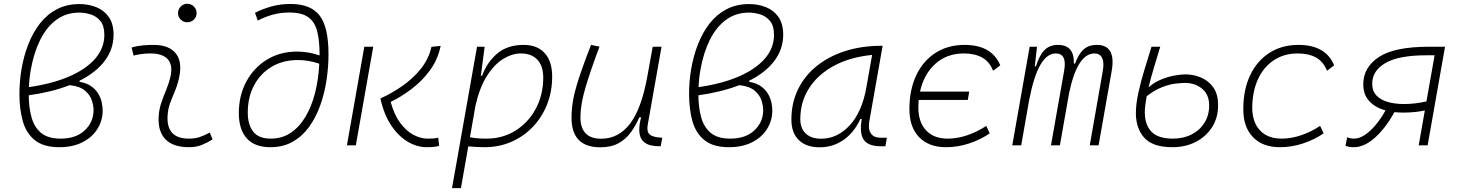

<svg xmlns="http://www.w3.org/2000/svg" viewBox="-20 -763 7657 1008"><path d="M397.5 -338.9V-333.5Q437 -326.7 460.9 -308.8Q484.9 -291 497.6 -268.3Q510.3 -245.6 514.6 -222.9Q519 -200.2 519 -182.6Q519 -130.4 491.7 -86.4Q464.4 -42.5 413.3 -16.4Q362.3 9.8 291.5 9.8Q208.5 9.8 162.8 -27.1Q117.2 -64 99.6 -127.2Q82 -190.4 82 -269Q82 -299.8 84.5 -332Q86.9 -364.3 92.8 -398.9Q104.5 -468.8 128.7 -530.5Q152.8 -592.3 189.9 -639.9Q227.1 -687.5 278.8 -714.6Q330.6 -741.7 397 -741.7Q444.3 -741.7 485.1 -725.6Q525.9 -709.5 551 -674.1Q576.2 -638.7 576.2 -580.6Q576.2 -505.4 530 -443.8Q483.9 -382.3 397.5 -338.9ZM131.8 -305.7Q253.4 -322.8 342.3 -361.1Q431.2 -399.4 479.5 -454.8Q527.8 -510.3 527.8 -579.6Q527.8 -627.9 506.8 -653.1Q485.8 -678.2 455.6 -687.5Q425.3 -696.8 396.5 -696.8Q327.1 -696.8 275.6 -658.7Q224.1 -620.6 190.9 -553.5Q157.7 -486.3 142.1 -398.9Q133.8 -353 131.8 -305.7ZM345.7 -315.9Q252.9 -279.8 130.9 -262.7Q131.3 -197.8 145.8 -146.2Q160.2 -94.7 196.3 -64.9Q232.4 -35.2 297.9 -35.2Q379.4 -35.2 425.3 -78.9Q471.2 -122.6 471.2 -185.1Q471.2 -207.5 462.2 -235.8Q453.1 -264.2 426.3 -287.1Q399.4 -310.1 345.7 -315.9Z M1081.1 -66.9 1096.2 -31.2Q1069.3 -14.2 1039.8 -2.2Q1010.3 9.8 971.7 9.8Q889.2 9.8 848.6 -31.7Q808.1 -73.2 813 -153.3Q815.4 -189.9 827.1 -224.4Q838.9 -258.8 852.5 -291.5Q866.2 -324.2 873.5 -355Q889.6 -417.5 862.5 -450Q835.4 -482.4 770.5 -482.4Q724.1 -482.4 681.2 -471.2L670.9 -513.7Q699.7 -522 728.5 -524.7Q757.3 -527.3 786.1 -527.3Q869.1 -527.3 904.5 -480.7Q939.9 -434.1 918 -345.2Q909.7 -310.5 896.7 -280.5Q883.8 -250.5 873 -221.2Q862.3 -191.9 859.9 -157.7Q851.6 -35.2 971.2 -35.2Q1002 -35.2 1025.4 -42.5Q1048.8 -49.8 1081.1 -66.9ZM963.4 -646Q943.4 -646 929 -660.2Q914.6 -674.3 914.6 -694.3Q914.6 -714.4 929 -728.8Q943.4 -743.2 963.4 -743.2Q983.4 -743.2 997.8 -728.8Q1012.2 -714.4 1012.2 -694.3Q1012.2 -674.3 997.8 -660.2Q983.4 -646 963.4 -646Z M1399.4 9.8Q1317.4 9.8 1275.6 -36.6Q1233.9 -83 1233.9 -168.9Q1233.9 -261.7 1273.2 -334.7Q1312.5 -407.7 1381.6 -450Q1450.7 -492.2 1540 -492.2Q1598.1 -492.2 1657.7 -472.2Q1657.7 -475.1 1657.7 -478Q1657.7 -550.8 1645 -599.6Q1632.3 -648.4 1598.1 -672.9Q1564 -697.3 1499 -697.3Q1450.7 -697.3 1409.2 -685.3Q1367.7 -673.3 1333.5 -654.8L1318.8 -695.8Q1356.4 -715.3 1403.6 -728.8Q1450.7 -742.2 1506.3 -742.2Q1610.8 -742.2 1657.7 -681.9Q1704.6 -621.6 1704.6 -478.5Q1704.6 -410.6 1694.1 -341.6Q1683.6 -272.5 1661.1 -209.5Q1638.7 -146.5 1602.8 -96.9Q1566.9 -47.4 1516.6 -18.8Q1466.3 9.8 1399.4 9.8ZM1656.2 -428.7Q1599.6 -447.8 1543.5 -447.8Q1464.8 -447.8 1405.5 -412.1Q1346.2 -376.5 1313.5 -314.2Q1280.8 -252 1280.8 -171.9Q1280.8 -109.4 1309.1 -72.3Q1337.4 -35.2 1401.9 -35.2Q1460.4 -35.2 1505.9 -65.4Q1551.3 -95.7 1583.5 -149.7Q1615.7 -203.6 1634 -275.1Q1652.3 -346.7 1656.2 -428.7Z M2220.7 9.8Q2168.9 9.8 2120.1 -19.3Q2071.3 -48.3 2033.4 -105.2Q1995.6 -162.1 1977.1 -246.1Q2037.6 -273.4 2093.5 -312.5Q2149.4 -351.6 2190.2 -402.8Q2231 -454.1 2245.1 -517.1L2293.5 -522Q2278.3 -449.2 2236.1 -392.3Q2193.8 -335.4 2138.9 -294.4Q2084 -253.4 2031.2 -228Q2049.3 -160.6 2080.8 -118.2Q2112.3 -75.7 2150.1 -55.4Q2188 -35.2 2224.6 -35.2Q2242.2 -35.2 2256.1 -36.1Q2270 -37.1 2280.8 -40.5L2285.6 2.4Q2272.5 6.8 2255.9 8.3Q2239.3 9.8 2220.7 9.8ZM1801.3 0 1892.6 -517.6H1939.5L1848.1 0Z M2399.9 224.6H2353L2393.1 -0.5Q2392.6 -0.5 2392.1 -0.5L2393.1 -1.5L2484.4 -517.6H2524.4L2505.9 -375.5L2503.9 -365.7H2511.2Q2537.6 -437.5 2591.1 -482.4Q2644.5 -527.3 2729.5 -527.3Q2800.8 -527.3 2839.8 -484.1Q2878.9 -440.9 2878.9 -361.3Q2878.9 -282.2 2852.1 -214.6Q2825.2 -147 2777.1 -96.7Q2729 -46.4 2664.3 -18.3Q2599.6 9.8 2523.4 9.8Q2502 9.8 2481 8.5Q2460 7.3 2438.5 5.4ZM2447.3 -42.5Q2481.4 -35.2 2534.2 -35.2Q2619.1 -35.2 2686.5 -77.4Q2753.9 -119.6 2793 -192.4Q2832 -265.1 2832 -356.4Q2832 -416.5 2801.3 -449.5Q2770.5 -482.4 2714.8 -482.4Q2668.9 -482.4 2622.1 -453.9Q2575.2 -425.3 2536.6 -364.7Q2498 -304.2 2476.1 -208Z M3131.3 10.3Q2980.5 10.3 2980.5 -145Q2980.5 -227.1 3008.3 -317.6Q3036.1 -408.2 3083 -527.3L3127.4 -518.1Q3078.6 -388.7 3053 -300.8Q3027.3 -212.9 3027.3 -147.5Q3027.3 -34.7 3136.2 -34.7Q3227.1 -34.7 3287.1 -112.8Q3347.2 -190.9 3377.9 -358.4L3406.7 -517.6H3453.1L3380.4 -106.9Q3374.5 -73.2 3389.9 -58.1Q3405.3 -43 3448.2 -40.5L3457 -40L3448.7 4.9H3443.4Q3390.6 4.9 3365.5 -13.9Q3340.3 -32.7 3336.9 -66.7Q3333.5 -100.6 3345.7 -147H3336.4Q3317.4 -103 3291.3 -67.4Q3265.1 -31.7 3226.6 -10.7Q3188 10.3 3131.3 10.3Z M3913.1 -338.9V-333.5Q3952.6 -326.7 3976.6 -308.8Q4000.5 -291 4013.2 -268.3Q4025.9 -245.6 4030.3 -222.9Q4034.7 -200.2 4034.7 -182.6Q4034.7 -130.4 4007.3 -86.4Q3980 -42.5 3929 -16.4Q3877.9 9.8 3807.1 9.8Q3724.1 9.8 3678.5 -27.1Q3632.8 -64 3615.2 -127.2Q3597.7 -190.4 3597.7 -269Q3597.7 -299.8 3600.1 -332Q3602.5 -364.3 3608.4 -398.9Q3620.1 -468.8 3644.3 -530.5Q3668.5 -592.3 3705.6 -639.9Q3742.7 -687.5 3794.4 -714.6Q3846.2 -741.7 3912.6 -741.7Q3960 -741.7 4000.7 -725.6Q4041.5 -709.5 4066.7 -674.1Q4091.8 -638.7 4091.8 -580.6Q4091.8 -505.4 4045.7 -443.8Q3999.5 -382.3 3913.1 -338.9ZM3647.5 -305.7Q3769 -322.8 3857.9 -361.1Q3946.8 -399.4 3995.1 -454.8Q4043.5 -510.3 4043.5 -579.6Q4043.5 -627.9 4022.5 -653.1Q4001.5 -678.2 3971.2 -687.5Q3940.9 -696.8 3912.1 -696.8Q3842.8 -696.8 3791.3 -658.7Q3739.7 -620.6 3706.5 -553.5Q3673.3 -486.3 3657.7 -398.9Q3649.4 -353 3647.5 -305.7ZM3861.3 -315.9Q3768.6 -279.8 3646.5 -262.7Q3647 -197.8 3661.4 -146.2Q3675.8 -94.7 3711.9 -64.9Q3748 -35.2 3813.5 -35.2Q3895 -35.2 3940.9 -78.9Q3986.8 -122.6 3986.8 -185.1Q3986.8 -207.5 3977.8 -235.8Q3968.8 -264.2 3941.9 -287.1Q3915 -310.1 3861.3 -315.9Z M4283.2 10.3Q4212.4 10.3 4173.6 -27.8Q4134.8 -65.9 4134.8 -135.3Q4134.8 -223.1 4169.9 -294.7Q4205.1 -366.2 4268.6 -417Q4332 -467.8 4418 -495.1Q4503.9 -522.5 4605 -522.5H4613.8L4543.9 -126Q4536.6 -85.4 4552 -62.7Q4567.4 -40 4602.1 -40H4636.2L4628.4 4.9H4605.5Q4537.6 4.9 4514.4 -29.5Q4491.2 -64 4504.4 -138.7H4497.1Q4463.9 -66.9 4408.4 -28.3Q4353 10.3 4283.2 10.3ZM4290.5 -34.7Q4376.5 -34.7 4441.4 -105.5Q4506.3 -176.3 4528.8 -306.2L4558.6 -474.6Q4443.4 -463.4 4358.9 -418Q4274.4 -372.6 4228 -300.5Q4181.6 -228.5 4181.6 -137.7Q4181.6 -88.9 4210.4 -61.8Q4239.3 -34.7 4290.5 -34.7Z M4946.3 9.8Q4856 9.8 4805.2 -43Q4754.4 -95.7 4754.4 -189.9Q4754.4 -292 4790.3 -367.7Q4826.2 -443.4 4891.4 -485.4Q4956.5 -527.3 5043.9 -527.3Q5187 -527.3 5231.4 -419.9L5193.8 -391.6Q5174.3 -440.4 5135.5 -461.4Q5096.7 -482.4 5040 -482.4Q4951.7 -482.4 4891.1 -428.5Q4830.6 -374.5 4810.1 -282.2H5068.4L5061 -238.3H4803.2Q4801.3 -217.8 4801.3 -195.8Q4802.2 -120.1 4842.8 -77.6Q4883.3 -35.2 4955.6 -35.2Q5006.8 -35.2 5059.8 -53.5Q5112.8 -71.8 5157.7 -102.1L5176.3 -63Q5128.9 -30.3 5069.1 -10.3Q5009.3 9.8 4946.3 9.8Z M5424.3 -517.6 5412.6 -414.6H5418.9Q5435.1 -470.2 5462.4 -498.8Q5489.7 -527.3 5533.7 -527.3Q5621.1 -527.3 5617.7 -429.2H5624Q5641.1 -477.5 5667.7 -502.4Q5694.3 -527.3 5738.3 -527.3Q5840.3 -527.3 5816.4 -390.6L5747.6 0H5701.2L5769.5 -389.6Q5777.8 -435.5 5766.1 -459Q5754.4 -482.4 5726.1 -482.4Q5636.2 -482.4 5592.8 -274.4L5544.4 0H5497.6L5566.4 -389.6Q5583.5 -482.4 5522.9 -482.4Q5430.2 -482.4 5384.3 -242.7V-244.6L5341.3 0H5294.4L5385.7 -517.6Z M6134.8 9.8Q6032.7 9.8 5988 -39.3Q5943.4 -88.4 5943.4 -169.4Q5943.4 -216.3 5956.3 -275.4Q5969.2 -334.5 5988.3 -397.2Q6007.3 -460 6025.4 -517.6H6071.3Q6055.2 -464.4 6038.6 -409.4Q6022 -354.5 6009.8 -304.2Q6039.1 -330.6 6075.7 -345.5Q6112.3 -360.4 6146.7 -366.5Q6181.2 -372.6 6203.6 -372.6Q6244.6 -372.6 6284.2 -356.4Q6323.7 -340.3 6349.4 -304.9Q6375 -269.5 6375 -210.4Q6375 -145.5 6343.8 -95.9Q6312.5 -46.4 6258.3 -18.3Q6204.1 9.8 6134.8 9.8ZM6000 -257.8Q5995.6 -234.4 5992.9 -212.9Q5990.2 -191.4 5990.2 -173.3Q5990.2 -108.9 6024.7 -72Q6059.1 -35.2 6137.7 -35.2Q6193.4 -35.2 6236.3 -57.4Q6279.3 -79.6 6303.7 -118.9Q6328.1 -158.2 6328.1 -209Q6328.1 -267.1 6290.8 -297.4Q6253.4 -327.6 6201.7 -327.6Q6179.2 -327.6 6147.7 -323.5Q6116.2 -319.3 6078.6 -304.4Q6041 -289.6 6000 -257.8Z M6708.5 -35.2Q6759.8 -35.2 6812.7 -53.5Q6865.7 -71.8 6910.6 -102.1L6929.2 -63Q6881.8 -30.3 6822 -10.3Q6762.2 9.8 6699.2 9.8Q6608.9 9.8 6558.1 -43Q6507.3 -95.7 6507.3 -189.9Q6507.3 -292 6543.2 -367.7Q6579.1 -443.4 6644.3 -485.4Q6709.5 -527.3 6796.9 -527.3Q6939.9 -527.3 6984.4 -419.9L6946.8 -391.6Q6927.2 -440.4 6888.4 -461.4Q6849.6 -482.4 6793 -482.4Q6721.2 -482.4 6667.5 -446.8Q6613.8 -411.1 6584.2 -346.7Q6554.7 -282.2 6554.2 -195.8Q6555.2 -120.1 6595.7 -77.6Q6636.2 -35.2 6708.5 -35.2Z M7346.2 -171.9Q7322.3 -171.9 7300.8 -174.3Q7253.9 -89.4 7198 -39.8Q7142.1 9.8 7087.4 9.8Q7072.3 9.8 7061.3 7.6Q7050.3 5.4 7043.9 2L7052.7 -42.5Q7053.7 -42 7063.7 -38.6Q7073.7 -35.2 7089.4 -35.2Q7116.2 -35.2 7145.8 -54.9Q7175.3 -74.7 7203.4 -108.4Q7231.4 -142.1 7253.9 -183.1Q7201.7 -197.3 7169.4 -231.2Q7137.2 -265.1 7137.2 -320.8Q7137.2 -409.2 7218.8 -463.4Q7300.3 -517.6 7481 -517.6H7566.4L7475.1 0H7428.2L7460.4 -183.1Q7431.2 -176.8 7402.3 -174.3Q7373.5 -171.9 7346.2 -171.9ZM7468.8 -230.5 7511.7 -472.7H7468.3Q7322.8 -472.7 7253.4 -432.1Q7184.1 -391.6 7184.1 -323.7Q7184.1 -285.2 7206.3 -261.7Q7228.5 -238.3 7266.6 -227.5Q7304.7 -216.8 7351.6 -216.8Q7406.7 -216.8 7468.8 -230.5Z"/></svg>

Font: Cascadia Mono ExtraLight
Style: Italic
Weight: 200
Italic angle: -10°
Monospace: yes
Designer: Aaron Bell
Foundry: Saja Typeworks
Version: Version 2404.023; ttfautohint (v1.8.4)